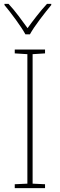

<svg xmlns="http://www.w3.org/2000/svg" viewBox="-20 -969 308 989"><path d="M212 0H56V-20L121 -23V-690L56 -694V-714H212V-694L148 -690V-23L212 -20ZM244 -949H222Q196 -921 169 -886.5Q142 -852 122 -824Q102 -852 76 -886.5Q50 -921 24 -949H3V-943Q29 -912 61.5 -867.5Q94 -823 111 -792H134Q151 -823 184.5 -867.5Q218 -912 244 -943Z"/></svg>

Font: Noto Sans Display Thin
Style: Regular
Weight: 250
Designer: Monotype Design Team
Foundry: Monotype Imaging Inc.
Version: Version 1.900